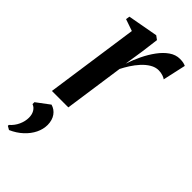

<svg xmlns="http://www.w3.org/2000/svg" viewBox="-252 -572 889 889"><g transform="rotate(45 192.0 -127.5)"><path d="M31.5 0 97 -458 39 -478 42 -497 190.5 -524 209 -510.5 198 -425.5 183.5 -331Q195 -365.5 211.5 -399.8Q228 -434 248.8 -462.2Q269.5 -490.5 294 -507.5Q318.5 -524.5 346 -524.5Q361 -524.5 370.5 -522Q380 -519.5 384.5 -517L359.5 -404Q355.5 -408 342 -412.8Q328.5 -417.5 313.5 -417.5Q292.5 -417.5 272.5 -405.5Q252.5 -393.5 235.2 -374.5Q218 -355.5 204.2 -334Q190.5 -312.5 181 -293.5L139 0ZM19 268.5 1.5 258.5V252.5Q22.5 234 33.2 210.2Q44 186.5 44 162.5Q44 142 35.2 127Q26.5 112 11 106.5V94L75 46Q99.5 53 114 73.5Q128.5 94 129 125Q129 153 115.8 180.2Q102.5 207.5 77.8 230.5Q53 253.5 19 268.5Z"/></g></svg>

Font: Merriweather 120pt Medium
Style: Italic
Weight: 500
Italic angle: -7.8°
Version: Version 2.101